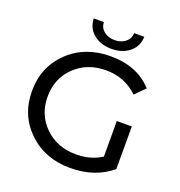

<svg xmlns="http://www.w3.org/2000/svg" viewBox="-155 -1018 1083 1156"><g transform="rotate(20 386.0 -439.5)"><path d="M248 -887H313Q314 -851 341.5 -829Q369 -807 410 -807Q451 -807 478.5 -829Q506 -851 507 -887H572Q570 -825 524.5 -788Q479 -751 410 -751Q341 -751 295.5 -788Q250 -825 248 -887ZM590 -126V-354H686V-81Q580 8 421 8Q260 8 154 -93.5Q48 -195 48 -350Q48 -505 154 -606.5Q260 -708 423 -708Q595 -708 692 -600L630 -538Q546 -619 427 -619Q306 -619 227 -543Q148 -467 148 -350Q148 -234 227 -157.5Q306 -81 426 -81Q520 -81 590 -126Z"/></g></svg>

Font: Montserrat
Style: Regular
Weight: 500
Designer: Julieta Ulanovsky
Foundry: Julieta Ulanovsky
Version: Version 7.200;PS 007.200;hotconv 1.0.88;makeotf.lib2.5.64775